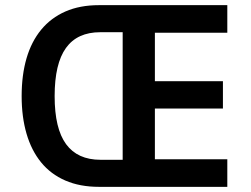

<svg xmlns="http://www.w3.org/2000/svg" viewBox="-20 -725 974 745"><path d="M364 0Q290 0 233.5 -24.5Q177 -49 139.5 -95Q102 -141 83 -206Q64 -271 64 -352Q64 -434 83 -499Q102 -564 140 -610Q178 -656 234 -680.5Q290 -705 364 -705H862V-598H581V-410H845V-304H581V-107H862V0ZM370 -105H456V-600H369Q280 -600 236 -539Q192 -478 192 -352Q192 -226 236.5 -165.5Q281 -105 370 -105Z"/></svg>

Font: Nunito Sans 7pt Condensed
Style: Bold
Weight: 700
Width: 3
Designer: Vernon Adams
Foundry: Vernon Adams
Version: Version 3.101;gftools[0.9.27]